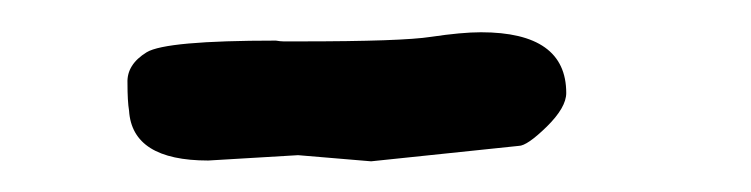

<svg xmlns="http://www.w3.org/2000/svg" viewBox="-20 -707 477 122"><path d="M309.6 -614.3 215.8 -604.5 169.4 -608.4 112.3 -605Q64 -605 62 -636.7Q61 -642.6 61 -654.3Q60.5 -666 73.2 -673.8Q85.4 -681.2 155.3 -681.2Q158.2 -680.7 160.2 -680.7Q166 -680.7 170.9 -680.7Q235.4 -680.7 253.9 -683.6Q273.4 -686.5 285.6 -686.5Q339.8 -686.5 339.8 -647.9Q339.8 -638.7 327.4 -626.5Q314.9 -614.3 309.6 -614.3Z"/></svg>

Font: Drukaatie burti
Style: Demi
Weight: 600
Version: Version 0.14